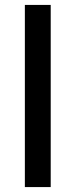

<svg xmlns="http://www.w3.org/2000/svg" viewBox="-20 -760 307 780"><path d="M186 -740V0H81V-740Z"/></svg>

Font: Pathway Extreme Medium
Style: Regular
Weight: 500
Designer: Eduardo Rodriguez Tunni
Foundry: Eduardo Rodriguez Tunni
Version: Version 1.001;gftools[0.9.26]